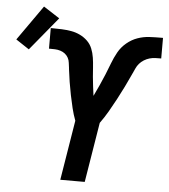

<svg xmlns="http://www.w3.org/2000/svg" viewBox="-147 -888 828 939"><g transform="rotate(5 267.0 -418.5)"><path d="M184 0 232 -294Q221 -323 213.5 -354Q206 -385 199.5 -417Q193 -449 188 -480.5Q183 -512 179 -545Q179 -546 179 -546Q179 -546 179 -547Q177 -560 175.5 -573.5Q174 -587 168 -598Q162 -609 152 -617Q142 -625 129 -629Q116 -633 102.5 -633.5Q89 -634 75 -634Q75 -634 75 -634Q75 -634 75 -634H74Q74 -634 74 -634Q74 -634 74 -634H73V-735H74Q75 -735 76 -735Q77 -735 79 -735Q103 -735 127 -734Q151 -733 174 -729Q197 -725 217.5 -715Q238 -705 254 -689.5Q270 -674 278.5 -653Q287 -632 290.5 -609Q294 -586 295.5 -562.5Q297 -539 299 -515.5Q301 -492 304 -469Q307 -446 310 -423Q323 -450 335.5 -477.5Q348 -505 359.5 -533Q371 -561 381.5 -589Q392 -617 407 -644Q422 -671 446.5 -691.5Q471 -712 499.5 -722Q528 -732 557 -733.5Q586 -735 615 -735Q617 -735 619.5 -735Q622 -735 624 -735V-634H623Q623 -634 623 -634Q623 -634 623 -634Q623 -634 622.5 -634Q622 -634 622 -634Q608 -634 594.5 -633.5Q581 -633 567 -629Q553 -625 540 -617Q527 -609 517.5 -598Q508 -587 502 -573.5Q496 -560 490 -547H489Q489 -546 489 -546Q489 -546 489 -545Q474 -512 458.5 -480.5Q443 -449 426 -417Q409 -385 391 -354Q373 -323 352 -294L304 0ZM-25 -622 -90 -665 31 -837 110 -786Z"/></g></svg>

Font: Iosevka SS04 Extended Oblique
Style: Bold
Weight: 700
Width: 7
Italic angle: -9°
Monospace: yes
Designer: Belleve Invis
Foundry: Belleve Invis
Version: Version 19.0.0; ttfautohint (v1.8.4)